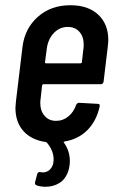

<svg xmlns="http://www.w3.org/2000/svg" viewBox="-20 -537 445 734"><path d="M365 -215H146Q143 -215 141 -211L135 -157Q134 -152 134 -143Q134 -113 150.5 -94Q167 -75 194 -75Q221 -75 241.5 -92Q262 -109 271 -136Q275 -144 282 -144L354 -140Q359 -140 360.5 -137Q362 -134 361 -130Q349 -75 314.5 -40Q280 -5 227 4Q221 5 225 9Q247 41 247 78Q247 98 241 117Q230 149 206.5 163Q183 177 155 177Q136 177 121 172Q112 169 114 160L122 129Q125 119 135 121Q138 122 145 122Q157 122 167.5 114Q178 106 183 90Q185 78 185 72Q185 39 159 8L155 6Q100 -2 69.5 -36Q39 -70 39 -125Q39 -132 41 -150L66 -358Q75 -429 125 -473Q175 -517 249 -517Q317 -517 355.5 -481Q394 -445 394 -384Q394 -376 392 -358L376 -225Q374 -215 365 -215ZM159 -352 152 -299Q152 -295 156 -295H288Q290 -295 291.5 -296Q293 -297 293 -299L299 -352Q300 -357 300 -366Q300 -397 283.5 -415.5Q267 -434 239 -434Q208 -434 186 -411Q164 -388 159 -352Z"/></svg>

Font: Barlow Condensed Medium
Style: Italic
Weight: 500
Width: 3
Italic angle: -7°
Designer: Jeremy Tribby
Foundry: Tribby Type
Version: Version 1.408